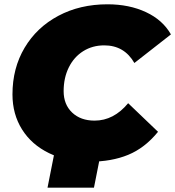

<svg xmlns="http://www.w3.org/2000/svg" viewBox="-20 -736 815 893"><path d="M38 -297Q38 -419 94.5 -514Q151 -609 251.5 -662.5Q352 -716 480 -716Q581 -716 659 -679.5Q737 -643 775 -576L605 -443Q558 -525 465 -525Q410 -525 367 -498Q324 -471 300 -422.5Q276 -374 276 -312Q276 -250 315.5 -212.5Q355 -175 420 -175Q509 -175 576 -256L715 -123Q654 -48 576.5 -16Q499 16 397 16Q290 16 208.5 -23.5Q127 -63 82.5 -134Q38 -205 38 -297ZM417 137H201L236 -40H452Z"/></svg>

Font: Montserrat Alternates Black
Style: Italic
Weight: 900
Italic angle: -11.3°
Designer: Julieta Ulanovsky
Foundry: Julieta Ulanovsky
Version: Version 7.200